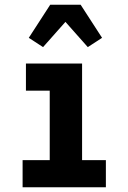

<svg xmlns="http://www.w3.org/2000/svg" viewBox="-20 -787 540 807"><path d="M75 0V-114H189V-406H89V-520H325V-114H425V0ZM161 -589 101 -628 191 -767H319L409 -628L349 -589L255 -695Z"/></svg>

Font: Iosevka Heavy
Style: Regular
Weight: 900
Monospace: yes
Designer: Belleve Invis
Foundry: Belleve Invis
Version: Version 32.5.0; ttfautohint (v1.8.4)